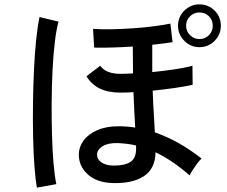

<svg xmlns="http://www.w3.org/2000/svg" viewBox="-20 -843 1040 879"><path d="M496 -5Q423 -7 381.5 -45Q340 -83 341 -137Q341 -170 362.5 -199.5Q384 -229 425 -247Q466 -265 523 -265Q562 -265 599 -259Q597 -292 595 -330.5Q593 -369 591 -421Q574 -420 559 -419.5Q544 -419 531 -419Q474 -419 436 -438Q398 -457 376 -494L439 -542Q465 -505 531 -505Q543 -505 558 -505.5Q573 -506 589 -507Q589 -534 588.5 -565Q588 -596 588 -630Q542 -627 495.5 -625.5Q449 -624 411 -625L406 -711Q441 -708 489.5 -709Q538 -710 589.5 -713.5Q641 -717 686.5 -723Q732 -729 760 -735L770 -650Q753 -647 729 -644Q705 -641 677 -638V-513Q727 -518 775.5 -525Q824 -532 861 -542L862 -455Q828 -447 778.5 -440Q729 -433 679 -428Q681 -370 684 -324Q687 -278 689 -237Q744 -218 797.5 -188Q851 -158 903 -117Q895 -111 883.5 -95.5Q872 -80 862 -64.5Q852 -49 848 -40Q771 -108 692 -146Q691 -70 638 -36Q585 -2 496 -5ZM149 16Q142 -23 137.5 -83.5Q133 -144 131.5 -218Q130 -292 131 -370Q132 -448 135.5 -523Q139 -598 145.5 -660.5Q152 -723 161 -765L248 -744Q238 -709 231 -650.5Q224 -592 220.5 -520.5Q217 -449 216.5 -373.5Q216 -298 218 -226Q220 -154 225 -95.5Q230 -37 238 0ZM893 -627Q853 -627 824 -656Q795 -685 795 -725Q795 -766 824 -794.5Q853 -823 893 -823Q934 -823 962.5 -794.5Q991 -766 991 -725Q991 -685 962.5 -656Q934 -627 893 -627ZM502 -85Q552 -85 577.5 -102Q603 -119 603 -161V-177Q582 -182 561 -184.5Q540 -187 519 -188Q474 -189 449.5 -173.5Q425 -158 424 -135Q424 -114 444.5 -99.5Q465 -85 502 -85ZM893 -664Q919 -664 936.5 -682Q954 -700 954 -725Q954 -751 936.5 -768.5Q919 -786 893 -786Q868 -786 850 -768.5Q832 -751 832 -725Q832 -700 850 -682Q868 -664 893 -664Z"/></svg>

Font: Zen Kaku Gothic New Medium
Style: Regular
Weight: 500
Designer: Yoshimichi Ohira
Foundry: Positype
Version: Version 1.002